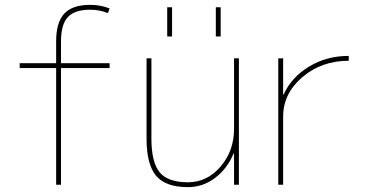

<svg xmlns="http://www.w3.org/2000/svg" viewBox="-20 -760 1516 790"><path d="M431 -725 424 -706Q390 -720 351 -720Q287 -720 259 -689.5Q231 -659 231 -590V-500H431V-480H231V0H211V-480H61V-500H211V-590Q211 -668 244.5 -704Q278 -740 351 -740Q395 -740 431 -725Z M868 -610V-730H888V-610ZM668 -610V-730H688V-610ZM943 -128H941Q915 -66 865 -28Q815 10 753 10Q662 10 622.5 -36.5Q583 -83 583 -190V-520H603V-190Q603 -92 637 -51Q671 -10 753 -10Q832 -10 887.5 -74.5Q943 -139 943 -230V-520H963V0H943Z M1145 -371H1147Q1179 -442 1251.5 -486Q1324 -530 1415 -530V-510Q1303 -510 1224 -442.5Q1145 -375 1145 -280V0H1125V-520H1145Z"/></svg>

Font: Mplus 1p Thin
Style: Regular
Weight: 250
Version: Version 1.061